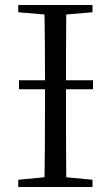

<svg xmlns="http://www.w3.org/2000/svg" viewBox="-20 -748 444 768"><path d="M53 0V-29L158 -39Q160 -137 160 -336V-391H56V-427H160Q160 -603 158 -690L53 -699V-728H350V-699L245 -690Q244 -604 244 -427H352V-391H244V-337Q244 -137 245 -39L350 -29V0Z"/></svg>

Font: GenRyuMin TW R
Style: Regular
Weight: 400
Version: Version 1.501;PS 1;hotconv 16.6.51;makeotf.lib2.5.65220